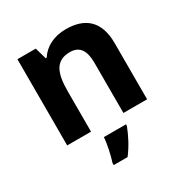

<svg xmlns="http://www.w3.org/2000/svg" viewBox="-178 -694 1006 1053"><g transform="rotate(-30 325.0 -167.5)"><path d="M385 -556C311 -556 251 -527 216 -473H210L189 -546H73V0H224V-256C224 -372 251 -436 341 -436C402 -436 429 -396 429 -318V0H579V-356C579 -496 505 -556 385 -556ZM410 71V61H270C268 101 253 169 240 208V221H328C366 171 392 118 410 71Z"/></g></svg>

Font: Noto Sans Lao UI
Style: Bold
Weight: 700
Designer: Monotype Design Team
Foundry: Monotype Imaging Inc.
Version: Version 2.000